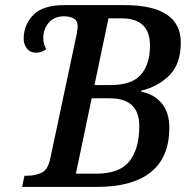

<svg xmlns="http://www.w3.org/2000/svg" viewBox="-20 -734 741 754"><path d="M67 0 76 -44H88Q119 -44 144 -56Q169 -68 178 -114L281 -599Q285 -619 285 -631Q285 -653 269.5 -661.5Q254 -670 231 -670Q194 -670 172 -645.5Q150 -621 150 -584Q150 -570 153 -560.5Q156 -551 162 -542Q145 -527 122 -527Q99 -527 86 -543Q73 -559 73 -582Q73 -636 110.5 -675Q148 -714 233 -714H467Q690 -714 690 -567Q690 -483 645.5 -438.5Q601 -394 535 -378L534 -374Q584 -365 614.5 -329Q645 -293 645 -232Q645 -117 573 -58.5Q501 0 360 0ZM415 -400Q497 -400 533 -440.5Q569 -481 569 -555Q569 -662 457 -662H406L351 -400ZM358 -52Q450 -52 488.5 -101Q527 -150 527 -239Q527 -348 411 -348H340L278 -52Z"/></svg>

Font: Noto Serif SemiCondensed Medium
Style: Italic
Weight: 500
Width: 4
Italic angle: -12°
Designer: Monotype Design Team
Foundry: Monotype Imaging Inc.
Version: Version 2.013